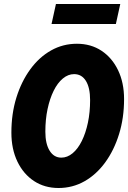

<svg xmlns="http://www.w3.org/2000/svg" viewBox="-20 -930 641 961"><path d="M273 11Q203 11 150 -24Q97 -59 67 -121.5Q37 -184 37 -266Q37 -361 62 -441.5Q87 -522 131.5 -583Q176 -644 235.5 -677.5Q295 -711 365 -711Q435 -711 488 -676Q541 -641 571 -578.5Q601 -516 601 -434Q601 -340 576 -259Q551 -178 506.5 -117Q462 -56 402.5 -22.5Q343 11 273 11ZM287 -141Q317 -141 343.5 -163Q370 -185 389.5 -224.5Q409 -264 420 -316Q431 -368 431 -429Q431 -491 410 -525Q389 -559 351 -559Q321 -559 294.5 -537Q268 -515 248.5 -475.5Q229 -436 218 -384Q207 -332 207 -271Q207 -210 228.5 -175.5Q250 -141 287 -141ZM238 -810 260 -910H582L560 -810Z"/></svg>

Font: Red Hat Mono
Style: Italic
Weight: 300
Italic angle: -12°
Monospace: yes
Designer: Pentagram, MCKL
Foundry: Pentagram, MCKL
Version: Version 1.023